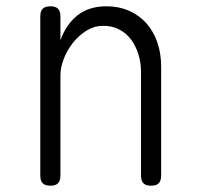

<svg xmlns="http://www.w3.org/2000/svg" viewBox="-20 -580 640 610"><path d="M172 -341V-22Q172 -6 164.5 2Q157 10 140 10Q123 10 115.5 2Q108 -6 108 -22V-528Q108 -544 115.5 -552Q123 -560 140 -560Q157 -560 164.5 -552Q172 -544 172 -528V-452Q190 -503 226.5 -531.5Q263 -560 318 -560Q358 -560 390.5 -545.5Q423 -531 445.5 -505.5Q468 -480 480 -445Q492 -410 492 -368V-22Q492 -6 484.5 2Q477 10 460 10Q443 10 435.5 2Q428 -6 428 -22V-351Q428 -380 420 -406.5Q412 -433 397 -453.5Q382 -474 359.5 -486Q337 -498 308 -498Q280 -498 255.5 -483Q231 -468 212.5 -445Q194 -422 183 -394Q172 -366 172 -341Z"/></svg>

Font: Maple Mono NL ExtraLight
Style: Regular
Weight: 275
Monospace: yes
Designer: subframe7536
Version: Version 7.000